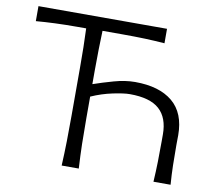

<svg xmlns="http://www.w3.org/2000/svg" viewBox="-79 -804 1003 895"><g transform="rotate(10 423.0 -356.5)"><path d="M268 0Q271 -60 272 -115.2Q273 -170.5 273 -236.5V-465Q273 -516.5 272.2 -560.8Q271.5 -605 269.5 -649.5H231.5Q170 -649.5 122.5 -647.5Q75 -645.5 32.5 -642V-713H641V-644.5Q597.5 -648 548.2 -649.8Q499 -651.5 435.5 -651.5H346.5Q345 -606.5 344 -561.8Q343 -517 343 -465V-398.5Q386 -413.5 438.5 -428.2Q491 -443 538 -443Q652.5 -443 715.5 -390.8Q778.5 -338.5 778.5 -233Q778.5 -221.5 778.2 -209.2Q778 -197 778 -186Q778 -134 779 -90.5Q780 -47 783.5 0H702.5Q705.5 -49.5 706.5 -95Q707.5 -140.5 707.5 -194V-224.5Q707.5 -303.5 663.5 -343.2Q619.5 -383 523.5 -383Q495.5 -383 444 -372.2Q392.5 -361.5 343 -339.5V-235.5Q343 -170 344.2 -114.8Q345.5 -59.5 349 0Z"/></g></svg>

Font: Commissioner Flair Light
Style: Regular
Weight: 300
Designer: Kostas Bartsokas
Foundry: Kostas Bartsokas
Version: Version 1.000; ttfautohint (v1.8.3)